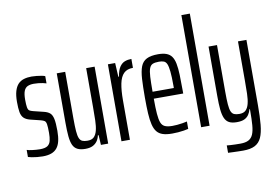

<svg xmlns="http://www.w3.org/2000/svg" viewBox="-93 -899 1797 1253"><g transform="rotate(-10 806.0 -272.5)"><path d="M128 8Q110 8 90.5 6Q71 4 55.5 1Q40 -2 31 -5V-52Q36 -50 45.5 -48Q55 -46 67.5 -44.5Q80 -43 93 -42Q106 -41 117 -41Q152 -41 168 -52Q184 -63 189 -84.5Q194 -106 194 -136Q194 -176 191 -193.5Q188 -211 179.5 -216.5Q171 -222 156 -226L87 -243Q60 -250 46 -264Q32 -278 27.5 -303.5Q23 -329 23 -371Q23 -414 31.5 -442.5Q40 -471 55.5 -487.5Q71 -504 94 -511Q117 -518 145 -518Q161 -518 178 -516Q195 -514 210 -511.5Q225 -509 234 -505V-457Q225 -460 211 -463Q197 -466 181.5 -467.5Q166 -469 151 -469Q127 -469 110.5 -461.5Q94 -454 86 -434Q78 -414 78 -377Q78 -343 81 -326Q84 -309 92 -303.5Q100 -298 116 -294L185 -277Q210 -271 224 -259Q238 -247 244 -220Q250 -193 250 -140Q250 -101 243.5 -73Q237 -45 222.5 -27Q208 -9 184.5 -0.5Q161 8 128 8Z M410 8Q378 8 358 -2Q338 -12 328 -34Q318 -56 314.5 -92.5Q311 -129 311 -182V-510H367V-200Q367 -149 369.5 -117Q372 -85 379 -69Q386 -53 399 -47.5Q412 -42 433 -42Q461 -42 475.5 -56Q490 -70 497 -97Q504 -124 505 -163.5Q506 -203 506 -252V-510H562V0H514L510 -65H505Q501 -44 489.5 -27.5Q478 -11 459 -1.5Q440 8 410 8Z M650 0V-510H698L703 -418H707Q714 -460 728.5 -481.5Q743 -503 763 -510.5Q783 -518 807 -518V-459Q768 -459 746 -437.5Q724 -416 715 -372Q706 -328 706 -262V0Z M985 8Q948 8 923.5 0Q899 -8 884.5 -26Q870 -44 862.5 -74.5Q855 -105 852.5 -149Q850 -193 850 -254Q850 -327 853 -377.5Q856 -428 868 -459Q880 -490 907.5 -504Q935 -518 983 -518Q1016 -518 1038 -510Q1060 -502 1073 -484Q1086 -466 1092 -435.5Q1098 -405 1099.5 -360.5Q1101 -316 1101 -255V-237H906Q906 -176 909 -137.5Q912 -99 920 -78Q928 -57 946 -49Q964 -41 995 -41Q1009 -41 1027 -42.5Q1045 -44 1063 -47Q1081 -50 1093 -53V-4Q1081 -1 1063 2Q1045 5 1024.5 6.5Q1004 8 985 8ZM1047 -263V-300Q1047 -358 1043.5 -392Q1040 -426 1033 -442.5Q1026 -459 1013 -464Q1000 -469 981 -469Q955 -469 940 -463Q925 -457 917.5 -438Q910 -419 908 -382Q906 -345 906 -283H1067Z M1178 0V-743H1234V0Z M1422 198Q1408 198 1391.5 197.5Q1375 197 1358 196.5Q1341 196 1322 195V146Q1330 147 1344 148Q1358 149 1376.5 149.5Q1395 150 1412 150Q1446 150 1466 139.5Q1486 129 1496 106Q1506 83 1509 44.5Q1512 6 1512 -50V-61H1509Q1504 -42 1493.5 -26Q1483 -10 1464.5 -1Q1446 8 1414 8Q1382 8 1363 -2Q1344 -12 1334 -34.5Q1324 -57 1320.5 -93Q1317 -129 1317 -182V-510H1373V-200Q1373 -149 1375.5 -117Q1378 -85 1385 -69Q1392 -53 1405 -47.5Q1418 -42 1439 -42Q1467 -42 1481.5 -56Q1496 -70 1503 -97Q1510 -124 1511 -163.5Q1512 -203 1512 -252V-510H1568V-76Q1568 -1 1563 51.5Q1558 104 1543.5 136Q1529 168 1500 183Q1471 198 1422 198Z"/></g></svg>

Font: Saira UltraCondensed
Style: Regular
Weight: 400
Width: 1
Designer: Hector Gatti with collaboration of the Omnibus-Type team
Foundry: Omnibus-Type
Version: Version 1.101